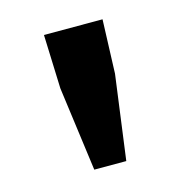

<svg xmlns="http://www.w3.org/2000/svg" viewBox="-65 -840 455 475"><g transform="rotate(-15 162.5 -602.0)"><path d="M121 -425H203L232 -641L237 -779H87L92 -641Z"/></g></svg>

Font: Source Han Sans KR
Style: Bold
Weight: 700
Designer: Ryoko NISHIZUKA 西塚涼子 (kana, bopomofo & ideographs); Paul D. Hunt (Latin, Greek & Cyrillic); Sandoll Communications 산돌커뮤니
Foundry: Adobe
Version: Version 2.004;hotconv 1.0.118;makeotfexe 2.5.65603